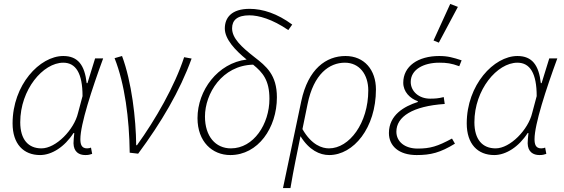

<svg xmlns="http://www.w3.org/2000/svg" viewBox="-20 -777 2868 977"><path d="M184 12C244 12 309 -30 354 -100H358C356 -80 354 -60 354 -48C355 -4 382 12 414 12C430 12 437 10 449 6L443 -26C439 -24 432 -22 423 -22C394 -22 389 -44 389 -69C389 -144 447 -322 505 -480H464L425 -354H421C411 -445 377 -492 302 -492C182 -492 44 -345 44 -149C44 -44 100 12 184 12ZM191 -22C124 -22 83 -67 83 -155C83 -321 199 -458 302 -458C366 -458 400 -404 400 -288L377 -202C357 -117 265 -22 191 -22Z M640 0 683 5C800 -153 895 -313 955 -479L917 -486C869 -339 771 -168 677 -38H673C672 -172 650 -361 601 -492L563 -481C615 -350 638 -174 640 0Z M1152 12C1293 12 1389 -126 1389 -282C1389 -396 1335 -440 1274 -487C1209 -538 1161 -582 1161 -633C1161 -674 1187 -699 1249 -699C1296 -699 1365 -680 1447 -624L1467 -652C1391 -708 1317 -732 1250 -732C1158 -732 1124 -687 1124 -632C1124 -578 1176 -522 1235 -474C1088 -456 985 -317 985 -176C985 -56 1060 12 1152 12ZM1023 -184C1023 -301 1110 -444 1268 -448C1317 -408 1351 -369 1351 -274C1351 -146 1271 -22 1155 -22C1077 -22 1023 -83 1023 -184Z M1420 180H1458C1475 78 1489 17 1509 -84C1553 -13 1607 12 1655 12C1779 12 1893 -126 1893 -322C1893 -421 1834 -492 1738 -492C1640 -492 1548 -427 1513 -262ZM1654 -22C1620 -22 1566 -38 1519 -120L1545 -247C1576 -401 1656 -458 1735 -458C1809 -458 1854 -398 1854 -317C1854 -151 1758 -22 1654 -22Z M2100 12C2172 12 2220 0 2295 -46L2280 -72C2206 -32 2169 -21 2105 -21C2040 -21 1997 -56 1997 -107C1997 -183 2079 -237 2243 -248L2238 -283C2210 -276 2193 -275 2168 -275C2112 -275 2070 -312 2070 -360C2070 -423 2135 -458 2215 -458C2253 -458 2276 -455 2317 -440L2329 -470C2286 -484 2259 -492 2215 -492C2107 -492 2032 -440 2032 -356C2032 -310 2066 -276 2106 -262V-258C2037 -236 1959 -192 1959 -100C1959 -34 2010 12 2100 12ZM2213 -560 2310 -742 2271 -757 2186 -571Z M2495 12C2555 12 2620 -30 2665 -100H2669C2667 -80 2665 -60 2665 -48C2666 -4 2693 12 2725 12C2741 12 2748 10 2760 6L2754 -26C2750 -24 2743 -22 2734 -22C2705 -22 2700 -44 2700 -69C2700 -144 2758 -322 2816 -480H2775L2736 -354H2732C2722 -445 2688 -492 2613 -492C2493 -492 2355 -345 2355 -149C2355 -44 2411 12 2495 12ZM2502 -22C2435 -22 2394 -67 2394 -155C2394 -321 2510 -458 2613 -458C2677 -458 2711 -404 2711 -288L2688 -202C2668 -117 2576 -22 2502 -22Z"/></svg>

Font: Source Sans Pro Light
Style: Italic
Weight: 300
Italic angle: -11°
Designer: Paul D. Hunt
Foundry: Adobe Systems Incorporated
Version: Version 3.006;hotconv 1.0.111;makeotfexe 2.5.65597